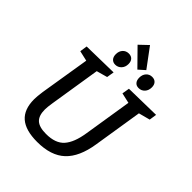

<svg xmlns="http://www.w3.org/2000/svg" viewBox="-277 -1160 1320 1320"><g transform="rotate(45 383.5 -500.0)"><path d="M767 -700 759 -646 676 -624 619 -265Q597 -124 525.5 -57Q454 10 320 10Q207 10 152.5 -37.5Q98 -85 98 -183Q98 -211 105 -260L164 -624L89 -641L97 -695L354 -700L345 -646L266 -624L207 -253Q200 -209 200 -185Q200 -126 229 -99Q258 -72 325 -72Q416 -72 459 -120.5Q502 -169 518 -272L574 -624L499 -641L508 -695ZM502 -870 456 -829 336 -951 398 -1010ZM276 -799Q276 -829 293 -847.5Q310 -866 337 -866Q360 -866 373 -852Q386 -838 386 -813Q386 -783 368 -764Q350 -745 324 -745Q302 -745 289 -759.5Q276 -774 276 -799ZM504 -799Q504 -829 521 -847.5Q538 -866 564 -866Q587 -866 600 -852Q613 -838 613 -813Q613 -783 595.5 -764Q578 -745 551 -745Q529 -745 516.5 -759.5Q504 -774 504 -799Z"/></g></svg>

Font: Bitter Pro Medium
Style: Italic
Weight: 500
Italic angle: -9°
Designer: Sol Matas, and Bitter project Authors
Foundry: Sol Matas
Version: Version 1.010